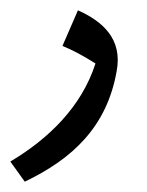

<svg xmlns="http://www.w3.org/2000/svg" viewBox="-20 -200 285 372"><path d="M28 152C120 108 187 46 206 -62C218 -125 178 -159 131 -180L101 -111C123 -102 141 -92 165 -77C138 7 74 69 0 113Z"/></svg>

Font: Noto Sans Arabic SemCond
Style: Regular
Weight: 400
Width: 4
Designer: Monotype Design Team, Nadine Chahine, Nizar Qandah and Khaled Hosny
Foundry: Monotype Imaging Inc.
Version: Version 2.012